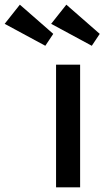

<svg xmlns="http://www.w3.org/2000/svg" viewBox="-170 -802 447 822"><path d="M70 0V-525H173V0ZM223 -606 49 -700 114 -782 257 -657ZM24 -606 -150 -700 -85 -782 58 -657Z"/></svg>

Font: Lexend
Style: Regular
Weight: 400
Designer: Bonnie Shaver-Troup, Thomas Jockin
Foundry: Lexend
Version: Version 1.007; ttfautohint (v1.8.3)